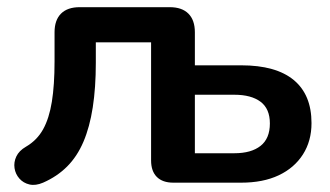

<svg xmlns="http://www.w3.org/2000/svg" viewBox="-20 -509 920 535"><path d="M100 0Q79 9 62 5Q45 1 34 -11.5Q23 -24 20.5 -40.5Q18 -57 25.5 -73Q33 -89 52 -100Q83 -118 100 -148.5Q117 -179 124.5 -225.5Q132 -272 132 -338V-419Q132 -453 150 -471Q168 -489 202 -489H453Q487 -489 505 -471Q523 -453 523 -419V-327H652Q749 -327 798.5 -286Q848 -245 848 -166Q848 -116 824 -78.5Q800 -41 756.5 -20.5Q713 0 652 0H463Q433 0 417 -16Q401 -32 401 -62V-391H247V-334Q247 -265 238.5 -210Q230 -155 212.5 -114Q195 -73 167 -45Q139 -17 100 0ZM523 -82H633Q680 -82 706 -102.5Q732 -123 732 -165Q732 -206 706 -225.5Q680 -245 633 -245H523Z"/></svg>

Font: Nunito ExtraLight
Style: Regular
Weight: 200
Designer: Vernon Adams
Foundry: Vernon Adams
Version: Version 3.602